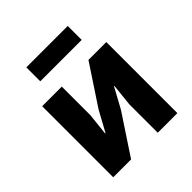

<svg xmlns="http://www.w3.org/2000/svg" viewBox="-196 -865 1003 1003"><g transform="rotate(-45 306.0 -363.5)"><path d="M69 0ZM69 -525H214V-314L201 -192H204L265 -304L411 -525H543V0H398V-211L411 -333H408L347 -221L201 0H69ZM154 -727H460V-624H154Z"/></g></svg>

Font: Aneliza ExtraBold
Style: Regular
Weight: 800
Designer: Mike Abbink, Paul van der Laan, Pieter van Rosmalen
Foundry: Bold Monday
Version: Version 3.001;September 8, 2019;FontCreator 11.5.0.2425 64-b